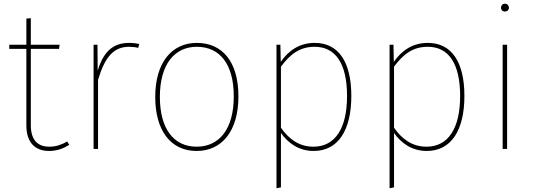

<svg xmlns="http://www.w3.org/2000/svg" viewBox="-20 -802 2879 1034"><path d="M342 -40C314 -24 284 -12 245 -12C180 -12 146 -52 146 -127V-539H298L301 -561H146V-704L122 -702V-561H30V-539H122V-126C122 -36 168 11 244 11C288 11 323 -3 353 -22Z M675 -571C589 -571 537 -524 506 -421L505 -561H484V0H508V-372C544 -492 590 -550 675 -550C694 -550 710 -548 724 -544L730 -565C717 -568 699 -571 675 -571Z M1040 -571C905 -571 816 -465 816 -280C816 -98 900 11 1039 11C1175 11 1264 -96 1264 -283C1264 -469 1178 -571 1040 -571ZM1040 -550C1165 -550 1239 -455 1239 -283C1239 -107 1161 -12 1039 -12C915 -12 841 -109 841 -280C841 -456 920 -550 1040 -550Z M1675 -571C1591 -571 1533 -528 1492 -469L1490 -561H1469V212L1493 207V-86C1530 -33 1588 11 1669 11C1802 11 1872 -102 1872 -285C1872 -470 1802 -571 1675 -571ZM1668 -12C1590 -12 1535 -54 1493 -114V-443C1541 -507 1591 -550 1675 -550C1788 -550 1849 -458 1849 -285C1849 -111 1785 -12 1668 -12Z M2284 -571C2200 -571 2142 -528 2101 -469L2099 -561H2078V212L2102 207V-86C2139 -33 2197 11 2278 11C2411 11 2481 -102 2481 -285C2481 -470 2411 -571 2284 -571ZM2277 -12C2199 -12 2144 -54 2102 -114V-443C2150 -507 2200 -550 2284 -550C2397 -550 2458 -458 2458 -285C2458 -111 2394 -12 2277 -12Z M2699 -782C2685 -782 2678 -771 2678 -760C2678 -750 2685 -740 2699 -740C2713 -740 2721 -750 2721 -760C2721 -771 2713 -782 2699 -782ZM2711 -561H2687V0H2711Z"/></svg>

Font: Glow Sans SC Normal Thin
Style: Regular
Weight: 100
Designer: Ryoko NISHIZUKA (kana, bopomofo & ideographs); Paul D. Hunt (Latin, Greek & Cyrillic); Sandoll Communications, Soo-young
Version: Version 0.93